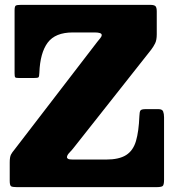

<svg xmlns="http://www.w3.org/2000/svg" viewBox="-20 -770 722 790"><path d="M66.5 -750H598Q614 -750 619.5 -744.8Q625 -739.5 625 -723V-629Q625 -605 618.2 -591.5Q611.5 -578 602 -565.5L286 -165.5Q276.5 -153 266 -142.2Q255.5 -131.5 255.5 -123Q255.5 -119 260.5 -116.2Q265.5 -113.5 281.5 -113.5H416Q470 -113.5 499 -132Q528 -150.5 539.5 -189.8Q551 -229 553.5 -292Q554 -309.5 557.8 -315.2Q561.5 -321 580 -321H631.5Q647.5 -321 651.2 -311.5Q655 -302 655 -287.5V-30.5Q655 -9 649.2 -4.5Q643.5 0 622.5 0H50Q31.5 0 25.8 -3.5Q20 -7 20 -26V-101.5Q20 -124 25.2 -134Q30.5 -144 40 -155L380 -597.5Q387.5 -607 393 -613.5Q398.5 -620 398.5 -626Q398.5 -636.5 369.5 -636.5H279.5Q207.5 -636.5 176.2 -594.5Q145 -552.5 142 -471Q141.5 -454.5 138.2 -451.8Q135 -449 118 -449H58.5Q45 -449 42.5 -452Q40 -455 40 -468.5V-727.5Q40 -744 45 -747Q50 -750 66.5 -750Z"/></svg>

Font: Besley* Narrow Heavy
Style: Regular
Weight: 800
Width: 4
Designer: Owen Earl
Foundry: indestructible type*
Version: Version 3.000; ttfautohint (v1.8.3)